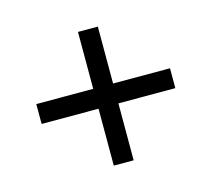

<svg xmlns="http://www.w3.org/2000/svg" viewBox="-105 -786 959 871"><g transform="rotate(30 375.0 -350.0)"><path d="M120 -161 309 -350 120 -539 186 -605 375 -416 564 -605 630 -539 441 -350 630 -161 564 -95 375 -284 186 -95Z"/></g></svg>

Font: Martian Mono VF sWd Rg
Style: Regular
Weight: 400
Width: 6
Monospace: yes
Designer: Roman Shamin
Foundry: Evil Martians
Version: Version 1.100